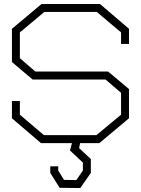

<svg xmlns="http://www.w3.org/2000/svg" viewBox="-20 -720 709 966"><path d="M589 -499V-557L467 -660H203L80 -557V-427L158 -360H524L629 -272V-125L480 0H383L378 25L437 80V150L384 226L280 225L233 150V117H273V138L302 185L364 186L397 138V98L332 37L342 0H186L40 -125V-212H80V-143L201 -40H465L589 -143V-253L511 -320H144L40 -408V-575L189 -700H483L629 -575V-499Z"/></svg>

Font: Turret Road Light
Style: Regular
Weight: 300
Designer: Noponies
Foundry: Noponies
Version: Version 1.001; ttfautohint (v1.8)